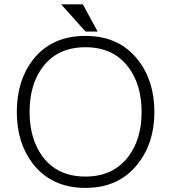

<svg xmlns="http://www.w3.org/2000/svg" viewBox="-20 -872 832 909"><path d="M384.8 -648.4Q516.6 -648.4 587.9 -553.7Q650.4 -470.7 650.4 -341.8Q650.4 -213.9 587.9 -130.9Q515.6 -36.1 384.8 -36.1Q252 -36.1 181.6 -130.9Q120.1 -213.9 120.1 -341.8Q120.1 -471.7 181.6 -553.7Q252 -648.4 384.8 -648.4ZM384.8 -702.1Q224.6 -702.1 135.7 -588.9Q59.6 -490.2 59.6 -341.8Q59.6 -195.3 135.7 -96.7Q224.6 17.6 384.8 17.6Q543.9 17.6 632.8 -96.7Q710.9 -195.3 710.9 -341.8Q710.9 -489.3 632.8 -588.9Q543.9 -702.1 384.8 -702.1ZM269.5 -851.6 384.8 -722.7H442.4L372.1 -851.6Z"/></svg>

Font: Gulim
Style: Regular
Weight: 400
Version: Version 2.21